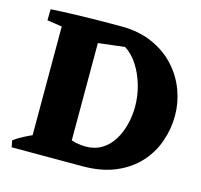

<svg xmlns="http://www.w3.org/2000/svg" viewBox="-99 -778 929 886"><g transform="rotate(15 366.0 -335.0)"><path d="M270 0 260 -113Q287.5 -101.8 311.8 -96.6Q336 -91.5 357.2 -91.5Q402 -91.5 435 -111.6Q468 -131.8 489.2 -166Q510.5 -200.2 521.1 -242.4Q531.8 -284.5 531.8 -327.5Q531.8 -380.2 517.4 -430Q503 -479.8 477.2 -520Q451.5 -560.2 416 -582.5L281 -566.5L39 -662Q123.5 -666.8 205.5 -668.4Q287.5 -670 372 -670Q459 -670 524.2 -640.9Q589.5 -611.8 633.1 -563.6Q676.8 -515.5 698.6 -456.2Q720.5 -397 720.5 -336.5Q720.5 -271.8 699.2 -211.2Q678 -150.8 634.5 -103.4Q591 -56 524.6 -28Q458.2 0 368 0ZM30 0 24 -32Q45.5 -47.5 70.6 -60.5Q95.8 -73.5 123 -85L124 0ZM109 0V-661.5H289.8V0ZM159.5 -590.8 38 -608.8 39 -662H160.5Z"/></g></svg>

Font: Eczar
Style: Regular
Weight: 400
Designer: Vaibhav Singh
Foundry: Rosetta Type Foundry
Version: Version 2.000